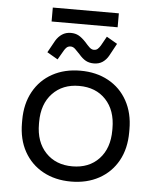

<svg xmlns="http://www.w3.org/2000/svg" viewBox="-55 -831 729 892"><g transform="rotate(5 309.0 -385.0)"><path d="M309 14Q235 14 178.5 -17Q122 -48 90.5 -104.5Q59 -161 59 -238V-251Q59 -327 90.5 -384Q122 -441 178.5 -472Q235 -503 309 -503Q383 -503 439.5 -472Q496 -441 527.5 -384Q559 -327 559 -251V-238Q559 -161 527.5 -104.5Q496 -48 439.5 -17Q383 14 309 14ZM309 -57Q387 -57 433.5 -106.5Q480 -156 480 -240V-249Q480 -333 433.5 -382.5Q387 -432 309 -432Q232 -432 185 -382.5Q138 -333 138 -249V-240Q138 -156 185 -106.5Q232 -57 309 -57ZM198 -546 148 -575 179 -631Q191 -651 208.5 -662.5Q226 -674 249 -674Q270 -674 285.5 -665.5Q301 -657 319 -638Q331 -624 341 -614.5Q351 -605 362 -605Q373 -605 380 -611.5Q387 -618 393 -628L417 -671L467 -642L436 -585Q425 -565 408 -553.5Q391 -542 367 -542Q346 -542 330 -550.5Q314 -559 297 -579Q285 -592 275 -601.5Q265 -611 254 -611Q242 -611 235 -604.5Q228 -598 223 -589ZM155 -719V-784H463V-719Z"/></g></svg>

Font: Space Grotesk
Style: Regular
Weight: 400
Designer: Florian Karsten
Foundry: Florian Karsten
Version: Version 2.000